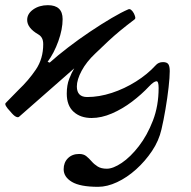

<svg xmlns="http://www.w3.org/2000/svg" viewBox="-40 -445 739 742"><path d="M339 277Q270 277 238 258Q206 239 206 209Q206 183 222.5 166.5Q239 150 266 150Q283 150 293.5 158.5Q304 167 314 178.5Q324 190 337.5 198.5Q351 207 373 207Q397 207 430.5 184.5Q464 162 496.5 120Q529 78 551 21Q573 -36 573 -105Q573 -131 565 -131Q555 -131 536 -111Q507 -80 470 -52Q433 -24 392.5 -6.5Q352 11 314 11Q271 11 244.5 -13Q218 -37 218 -83Q218 -116 227.5 -140.5Q237 -165 247 -181L34 6Q30 10 21.5 6Q13 2 0 -14Q-25 -40 -18 -47L32 -98Q70 -134 98.5 -176Q127 -218 127 -274Q127 -289 122 -298Q117 -307 108 -312Q65 -337 65 -368Q65 -392 88.5 -408.5Q112 -425 145 -425Q202 -425 202 -371Q202 -332 185.5 -286Q169 -240 144 -206L152 -203Q182 -230 223 -261.5Q264 -293 308 -322.5Q352 -352 391 -375Q430 -398 456 -409Q466 -413 477 -394Q481 -386 482.5 -379.5Q484 -373 480 -370Q447 -345 424 -326Q401 -307 379 -286.5Q357 -266 328 -238Q294 -206 275.5 -171.5Q257 -137 257 -111Q257 -70 297 -70Q343 -70 392 -86Q441 -102 485.5 -130Q530 -158 561 -192Q572 -205 590 -205Q605 -205 610.5 -197Q616 -189 616 -170Q616 -147 611.5 -107Q607 -67 599.5 -23Q592 21 584 55Q574 99 547.5 138.5Q521 178 486 209.5Q451 241 412.5 259Q374 277 339 277Z"/></svg>

Font: Junicode SmExp
Style: Bold Italic
Weight: 700
Width: 6
Italic angle: -11°
Designer: Peter S. Baker
Version: Version 2.205; ttfautohint (v1.8.4)